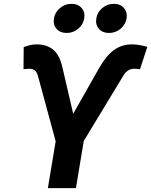

<svg xmlns="http://www.w3.org/2000/svg" viewBox="-20 -965 776 985"><path d="M225.6 0 265.6 -240.2 173.8 -578.6Q168.9 -595.2 158.4 -603.8Q147.9 -612.3 130.4 -612.3Q123.5 -612.3 113.3 -611.3Q103 -610.4 100.6 -609.9L101.6 -723.6Q118.7 -729.5 133.5 -733.4Q148.4 -737.3 169.4 -737.3Q219.2 -737.3 252.7 -710.4Q286.1 -683.6 301.3 -614.7L355.5 -381.3L486.8 -612.8Q521 -674.8 561.8 -706.1Q602.5 -737.3 656.7 -737.3Q675.8 -737.3 698 -733.4Q720.2 -729.5 735.8 -724.6L698.2 -609.9Q695.8 -610.4 685.8 -611.3Q675.8 -612.3 668.9 -612.3Q650.4 -612.3 636.7 -603Q623 -593.8 613.8 -578.6L409.7 -241.7L369.6 0ZM539.1 -795.9Q505.9 -795.9 487.3 -817.1Q468.8 -838.4 474.1 -870.6Q479 -902.3 504.9 -923.8Q530.8 -945.3 564 -945.3Q597.2 -945.3 615.7 -923.8Q634.3 -902.3 629.4 -870.6Q624 -838.4 598.1 -817.1Q572.3 -795.9 539.1 -795.9ZM321.8 -795.9Q288.6 -795.9 270 -817.1Q251.5 -838.4 256.8 -870.6Q262.2 -902.3 287.8 -923.8Q313.5 -945.3 346.7 -945.3Q379.9 -945.3 398.7 -923.8Q417.5 -902.3 412.1 -870.6Q406.7 -838.4 380.9 -817.1Q355 -795.9 321.8 -795.9Z"/></svg>

Font: Inter 28pt
Style: Bold Italic
Weight: 700
Italic angle: -9.3988°
Designer: Rasmus Andersson
Foundry: rsms
Version: Version 4.001;git-66647c0bb